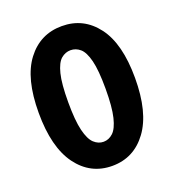

<svg xmlns="http://www.w3.org/2000/svg" viewBox="-122 -743 773 851"><g transform="rotate(-20 264.0 -317.5)"><path d="M264 12Q161.7 12 99.2 -73Q36.8 -158.1 36.8 -320.4Q36.8 -482.6 99.2 -564.9Q161.7 -647.1 264 -647.1Q366.4 -647.1 428.8 -564.4Q491.2 -481.8 491.2 -320.4Q491.2 -158.1 428.8 -73Q366.4 12 264 12ZM264 -101.7Q288.8 -101.7 308.8 -120.2Q328.9 -138.7 340.5 -186.2Q352.1 -233.7 352.1 -320.4Q352.1 -407 340.5 -453.1Q328.9 -499.1 308.8 -516.3Q288.8 -533.4 264 -533.4Q239.3 -533.4 219.2 -516.3Q199.1 -499.1 187.5 -453.1Q175.9 -407 175.9 -320.4Q175.9 -233.7 187.5 -186.2Q199.1 -138.7 219.2 -120.2Q239.3 -101.7 264 -101.7Z"/></g></svg>

Font: Source Sans 3 VF
Style: Regular
Weight: 200
Designer: Paul D. Hunt
Foundry: Adobe
Version: Version 3.046;hotconv 1.0.118;makeotfexe 2.5.65603